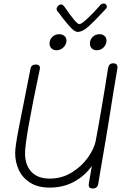

<svg xmlns="http://www.w3.org/2000/svg" viewBox="-20 -1067 686 1089"><path d="M646 -680Q625 -559 601 -405Q587 -315 563 -177Q555 -134 549 -95Q543 -56 537 -23Q532 2 506 2Q483 2 483 -18Q483 -24 484 -27Q492 -76 501 -126Q462 -70 400.5 -36.5Q339 -3 262 -3Q194 -3 150 -31.5Q106 -60 86 -104.5Q66 -149 66 -199Q66 -233 85 -333Q104 -433 143 -627L153 -678Q158 -701 183 -701Q210 -701 206 -676Q122 -279 122 -199Q122 -131 158 -92.5Q194 -54 262 -54Q331 -54 387.5 -89Q444 -124 479 -174Q514 -224 522 -264Q533 -320 554.5 -445Q576 -570 593 -681Q598 -708 622 -708Q636 -708 642 -700.5Q648 -693 646 -680ZM261 -820Q261 -843 277 -858Q293 -873 316 -873Q334 -873 345.5 -863Q357 -853 357 -837Q357 -815 340 -798.5Q323 -782 301 -782Q283 -782 272 -792.5Q261 -803 261 -820ZM490 -820Q490 -843 506 -858Q522 -873 545 -873Q562 -873 573 -863Q584 -853 584 -837Q584 -815 568 -798.5Q552 -782 529 -782Q511 -782 500.5 -792.5Q490 -803 490 -820ZM586 -1029Q586 -1023 582 -1018.5Q578 -1014 576 -1012Q519 -950 483.5 -918Q448 -886 421 -886Q405 -886 384.5 -907Q364 -928 333 -968Q317 -991 306 -1003Q301 -1009 301 -1016Q301 -1025 309.5 -1033.5Q318 -1042 327 -1042Q337 -1042 349 -1024Q413 -930 430 -930Q441 -930 474 -960Q507 -990 548 -1037Q556 -1047 569 -1047Q576 -1047 581 -1042Q586 -1037 586 -1029Z"/></svg>

Font: Mali Light
Style: Italic
Weight: 300
Italic angle: -10°
Version: Version 1.000; ttfautohint (v1.6)